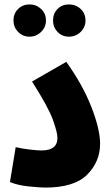

<svg xmlns="http://www.w3.org/2000/svg" viewBox="-20 -844 508 869"><path d="M292 -678Q323 -678 345 -699.5Q367 -721 367 -751Q367 -783 345 -803.5Q323 -824 292 -824Q261 -824 240.5 -803.5Q220 -783 220 -751Q220 -721 240.5 -699.5Q261 -678 292 -678ZM114 -678Q144 -678 166 -699.5Q188 -721 188 -751Q188 -783 166 -803.5Q144 -824 114 -824Q83 -824 62 -803.5Q41 -783 41 -751Q41 -721 62 -699.5Q83 -678 114 -678ZM185 5Q316 5 374.5 -53.5Q433 -112 433 -193Q433 -259 393.5 -360Q354 -461 280 -564L125 -475Q199 -359 219.5 -301.5Q240 -244 240 -220Q240 -163 168 -163Q151 -163 115.5 -167Q80 -171 51 -178L25 -20Q61 -5 112 0Q163 5 185 5Z"/></svg>

Font: Noto Sans Arabic Condensed Black
Style: Regular
Weight: 900
Width: 3
Designer: Nadine Chahine
Foundry: Monotype Imaging Inc.
Version: 1.001